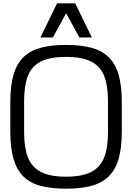

<svg xmlns="http://www.w3.org/2000/svg" viewBox="-20 -1123 794 1154"><path d="M377 11Q289 11 225.5 -5.5Q162 -22 121.5 -61.5Q81 -101 61.5 -167Q42 -233 42 -332V-510Q42 -609 61.5 -675Q81 -741 121.5 -780Q162 -819 225.5 -836Q289 -853 377 -853Q464 -853 527.5 -836.5Q591 -820 632 -780.5Q673 -741 692.5 -675Q712 -609 712 -510V-332Q712 -233 692.5 -167Q673 -101 632 -61.5Q591 -22 527.5 -5.5Q464 11 377 11ZM377 -61Q473 -61 528 -89.5Q583 -118 606 -176.5Q629 -235 629 -326V-516Q629 -608 606 -666.5Q583 -725 528 -753Q473 -781 377 -781Q280 -781 225 -753Q170 -725 147.5 -666.5Q125 -608 125 -516V-326Q125 -235 148 -176.5Q171 -118 226 -89.5Q281 -61 377 -61ZM457 -898 345 -1103H432L532 -898ZM223 -898 323 -1103H410L298 -898Z"/></svg>

Font: Matangi Medium
Style: Regular
Weight: 500
Designer: Prashant Pant
Foundry: The Graphic Ant
Version: Version 3.002